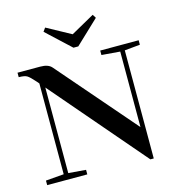

<svg xmlns="http://www.w3.org/2000/svg" viewBox="-126 -978 1005 1095"><g transform="rotate(-15 377.0 -430.5)"><path d="M367.2 -718.3 225.6 -850.1 240.7 -871.1 382.8 -793.5 521.5 -871.1 534.7 -850.1 395.5 -718.3ZM19.5 0V-26.9L126.5 -35.6V-571.8L115.7 -584.5Q85 -619.6 70.1 -628.2Q55.2 -636.7 22 -636.7V-663.1H156.2Q203.6 -663.1 223.6 -639.2L619.1 -182.1V-627.9L510.3 -636.7V-663.1H737.3V-636.7L646 -627.9V10.3H626L153.3 -540.5V-35.2L256.3 -26.9V0Z"/></g></svg>

Font: Elstob 18pt SemiBold
Style: Regular
Weight: 600
Designer: Peter S. Baker
Version: Version 1.015